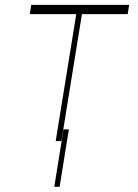

<svg xmlns="http://www.w3.org/2000/svg" viewBox="-20 -565 551 769"><path d="M99.4 -508.5 105.1 -545.5H497.2L491.5 -508.5H308.2L225.9 0H203.1L285.5 -508.5ZM255.7 -46.9 218.8 183.2H197.4L234.4 -46.9Z"/></svg>

Font: Inter Thin  BETA
Style: Italic
Weight: 100
Italic angle: -9.39999°
Designer: Rasmus Andersson
Foundry: rsms
Version: Version 3.011;git-f93a4a705